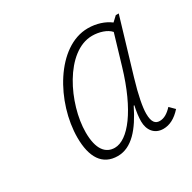

<svg xmlns="http://www.w3.org/2000/svg" viewBox="-89 -809 510 510"><g transform="rotate(-30 166.5 -554.0)"><path d="M137 -387C180 -387 212 -425 240 -482H242C238 -465 236 -448 236 -436C236 -409 251 -389 278 -389C297 -389 315 -398 333 -418L318 -433C305 -419 293 -412 280 -412C267 -412 258 -420 258 -447C258 -466 264 -499 278 -546L328 -714H319L304 -700C287 -713 263 -721 237 -721C141 -721 68 -590 68 -483C68 -423 90 -387 137 -387ZM141 -410C113 -410 94 -432 94 -484C94 -571 155 -698 237 -698C258 -698 281 -691 292 -678L265 -587C231 -472 182 -410 141 -410Z"/></g></svg>

Font: Noto Serif SemiCondensed Thin
Style: Italic
Weight: 100
Width: 4
Italic angle: -12°
Designer: Monotype Design Team
Foundry: Monotype Imaging Inc.
Version: Version 2.013